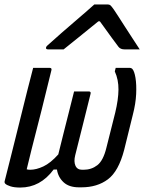

<svg xmlns="http://www.w3.org/2000/svg" viewBox="-26 -837 648 863"><path d="M307 -426H373Q384 -426 381 -415Q364 -345 346.5 -276.5Q329 -208 312 -139Q305 -111 313 -92.5Q321 -74 343 -74H350Q385 -74 411.5 -94.5Q438 -115 452 -172L492 -331Q506 -389 506.5 -434Q507 -479 490 -516L494 -532H556Q564 -532 569 -527Q578 -517 583 -487Q588 -457 586 -414Q584 -371 571 -321L532 -163Q507 -67 459 -31Q411 5 340 5H329Q284 5 259.5 -18Q235 -41 230 -75H215Q155 6 65 6Q38 6 21 0.5Q4 -5 -2 -11Q-7 -16 -5 -23Q10 -82 21.5 -128Q33 -174 44 -218Q55 -262 67.5 -312.5Q80 -363 97 -431Q103 -452 109.5 -479.5Q116 -507 123 -532H197Q208 -532 205 -521Q183 -430 161 -342.5Q139 -255 116 -166Q111 -144 105 -121Q99 -98 94 -76Q97 -75 101 -74.5Q105 -74 110 -74Q137 -74 169 -89Q201 -104 236 -143Q249 -195 260 -239.5Q271 -284 282.5 -328.5Q294 -373 307 -426ZM398 -817H458Q466 -817 470.5 -813Q475 -809 485 -795Q491 -786 504.5 -765.5Q518 -745 535 -718Q552 -691 570 -664Q588 -637 602 -615H534Q516 -615 507 -626Q498 -637 476.5 -667Q455 -697 423 -741H416Q363 -698 326.5 -668.5Q290 -639 260 -615H190Q179 -615 181 -624Q182 -628 187 -632.5Q192 -637 209 -652Q224 -666 250 -688.5Q276 -711 305 -736Q334 -761 359.5 -783Q385 -805 398 -817Z"/></svg>

Font: Recursive Mn Lnr St
Style: Italic
Weight: 400
Italic angle: -15°
Monospace: yes
Version: Version 1.079;hotconv 1.0.112;makeotfexe 2.5.65598; ttfautoh